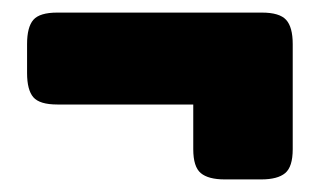

<svg xmlns="http://www.w3.org/2000/svg" viewBox="-20 -396 508 305"><path d="M287 -159V-230H71Q43 -230 33 -241.5Q23 -253 23 -280V-326Q23 -353 33 -364.5Q43 -376 71 -376H396Q424 -376 434.5 -364.5Q445 -353 445 -326V-159Q445 -131 433 -121Q421 -111 395 -111H337Q311 -111 299 -121Q287 -131 287 -159Z"/></svg>

Font: Mitr SemiBold
Style: Regular
Weight: 600
Designer: Thanarat Vachiruckul
Foundry: Cadson Demak
Version: Version 1.002